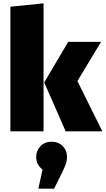

<svg xmlns="http://www.w3.org/2000/svg" viewBox="-20 -784 631 1146"><path d="M240 0H42V-744L240 -764ZM591 0H372L244 -292L387 -534H583L442 -300ZM303 342H209L234 228Q196 199 196 153Q196 116 221 89Q246 62 288 62Q329 62 354.5 88Q380 114 380 153Q380 173 374 191.5Q368 210 353 241Z"/></svg>

Font: Trujillo Black
Style: Regular
Weight: 900
Designer: Fira Sans original fonts by bBox Type GmbH, Carrois Corporate GbR, & Edenspiekermann AG / Changes by Cristiano Sobral
Foundry: Fira Sans original fonts by bBox Type GmbH, Carrois Corporate GbR, & Edenspiekermann AG / Changes by Cristiano Sobral
Version: Version 4.301;July 28, 2020;FontCreator 13.0.0.2655 64-bit